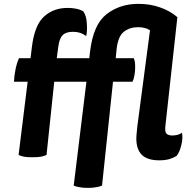

<svg xmlns="http://www.w3.org/2000/svg" viewBox="-20 -793 944 973"><path d="M76.2 -498Q65.4 -474.6 58.6 -441.4Q51.8 -408.2 50.8 -378.9Q74.2 -378.9 120.1 -378.9Q108.4 -286.1 74.2 -7.8Q84 -2.9 100.6 1Q117.2 3.9 143.6 3.9Q170.9 3.9 188.5 1Q205.1 -2.9 215.8 -7.8Q228.5 -131.8 254.9 -378.9Q295.9 -378.9 418 -378.9Q402.3 -247.1 353.5 147.5Q363.3 152.3 380.9 155.3Q398.4 159.2 424.8 159.2Q452.1 159.2 469.7 155.3Q486.3 152.3 497.1 147.5Q515.6 -28.3 552.7 -378.9Q577.1 -378.9 651.4 -378.9Q658.2 -391.6 661.1 -410.2Q665 -428.7 665 -452.1Q665 -469.7 663.1 -481.4Q660.2 -493.2 658.2 -498Q627 -498 566.4 -498Q567.4 -507.8 570.3 -538.1Q577.1 -608.4 607.4 -631.8Q637.7 -655.3 679.7 -655.3Q697.3 -655.3 711.9 -651.4Q726.6 -648.4 740.2 -639.6Q718.8 -476.6 675.8 -151.4Q674.8 -138.7 672.9 -121.1Q670.9 -102.5 670.9 -90.8Q670.9 -37.1 698.2 -8.8Q726.6 19.5 787.1 19.5Q815.4 19.5 836.9 13.7Q857.4 7.8 875 -2.9Q889.6 -20.5 898.4 -55.7Q904.3 -78.1 904.3 -96.7Q904.3 -109.4 902.3 -120.1Q891.6 -113.3 878.9 -109.4Q866.2 -106.4 852.5 -106.4Q833 -106.4 823.2 -116.2Q814.5 -126 818.4 -157.2Q837.9 -339.8 878.9 -706.1Q839.8 -739.3 790 -755.9Q741.2 -773.4 680.7 -773.4Q586.9 -773.4 519.5 -720.7Q453.1 -668.9 436.5 -533.2Q435.5 -521.5 432.6 -498Q391.6 -498 267.6 -498Q269.5 -512.7 275.4 -555.7Q280.3 -596.7 296.9 -614.3Q313.5 -631.8 349.6 -631.8Q369.1 -631.8 384.8 -627Q400.4 -622.1 417 -610.4Q422.9 -636.7 419.9 -674.8Q418 -712.9 402.3 -735.4Q385.7 -745.1 365.2 -749Q344.7 -752.9 322.3 -752.9Q252 -752.9 204.1 -710Q155.3 -667 141.6 -554.7Q139.6 -536.1 134.8 -498Q120.1 -498 76.2 -498Z"/></svg>

Font: cl
Style: Bold Italic
Weight: 400
Designer: Mitja Miklavcic
Version: Version 7.504; 2011; Build 1022